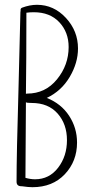

<svg xmlns="http://www.w3.org/2000/svg" viewBox="-20 -764 402 800"><path d="M112 -335Q181 -335 220 -291Q259 -247 259 -180Q259 -113 222 -65Q185 -17 126 -17Q107 -17 86 -23Q86 -58 88 -338Q91 -335 112 -335ZM91 -374Q90 -373 88 -373Q90 -511 90 -710V-711Q104 -713 121 -713Q188 -713 227 -671.5Q266 -630 266 -568Q266 -493 217.5 -433.5Q169 -374 93 -374ZM305 -562Q305 -635 254.5 -689.5Q204 -744 134 -744Q104 -744 72 -732Q64 -729 66 -718Q65 -717 65 -712Q60 -509 57 -391Q49 -121 49 -7Q49 12 69 12H71Q98 16 115 16Q199 16 250 -38Q301 -92 301 -170Q301 -231 268 -281.5Q235 -332 175 -356Q236 -385 270.5 -443.5Q305 -502 305 -562Z"/></svg>

Font: Neythal
Style: Regular
Weight: 400
Designer: Tharique Azeez
Foundry: Tharique Azeez
Version: Version 0.44